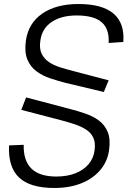

<svg xmlns="http://www.w3.org/2000/svg" viewBox="-20 -828 639 956"><path d="M251 108Q130 108 75 56Q20 4 25 -104L98 -107Q96 -28 136.5 11.5Q177 51 260 51Q314 51 355 35Q396 19 421 -10.5Q446 -40 451 -80Q456 -118 444.5 -142.5Q433 -167 409 -182.5Q385 -198 354 -208.5Q323 -219 289 -228L86 -281L110 -343L326 -286Q365 -276 403.5 -263Q442 -250 471.5 -228.5Q501 -207 516 -171.5Q531 -136 523 -80Q515 -23 478.5 19.5Q442 62 384 85Q326 108 251 108ZM308 -415Q269 -425 230 -438Q191 -451 161 -473.5Q131 -496 116 -532.5Q101 -569 109 -626Q121 -712 190 -760Q259 -808 371 -808Q489 -808 545 -760.5Q601 -713 594 -619L521 -614Q525 -684 486 -717.5Q447 -751 362 -751Q285 -751 237 -718.5Q189 -686 181 -626Q175 -587 187 -561.5Q199 -536 223 -519.5Q247 -503 279 -493Q311 -483 346 -474L521 -428L497 -370Z"/></svg>

Font: Pathway Extreme 28pt Light
Style: Italic
Weight: 300
Italic angle: -8°
Designer: Eduardo Rodriguez Tunni
Foundry: Eduardo Rodriguez Tunni
Version: Version 1.001;gftools[0.9.26]